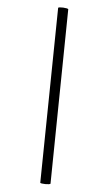

<svg xmlns="http://www.w3.org/2000/svg" viewBox="-89 -658 490 869"><g transform="rotate(-10 156.5 -224.0)"><path d="M71 164 287 -599C288 -605 244 -619 243 -613L26 152C25 157 69 170 71 164Z"/></g></svg>

Font: Cormorant SC Semi
Style: Regular
Weight: 600
Designer: Christian Thalmann (Catharsis Fonts)
Version: Version 1.000;PS 001.000;hotconv 1.0.70;makeotf.lib2.5.58329